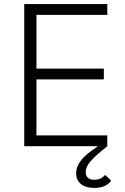

<svg xmlns="http://www.w3.org/2000/svg" viewBox="-20 -718 614 943"><path d="M99 -698H507V-645H159V-381H490V-328H159V-53H507V0C466 33 439 57 423 76C407 96 401 111 401 127C401 154 418 165 443 165C467 165 484 156 496 141L526 169C513 189 486 205 443 205C392 205 354 182 354 133C354 86 391 45 459 2L458 0H99Z"/></svg>

Font: Plexus Sans Light
Style: Regular
Weight: 300
Version: Version 2.001;PS 002.001;hotconv 1.0.70;makeotf.lib2.5.58329